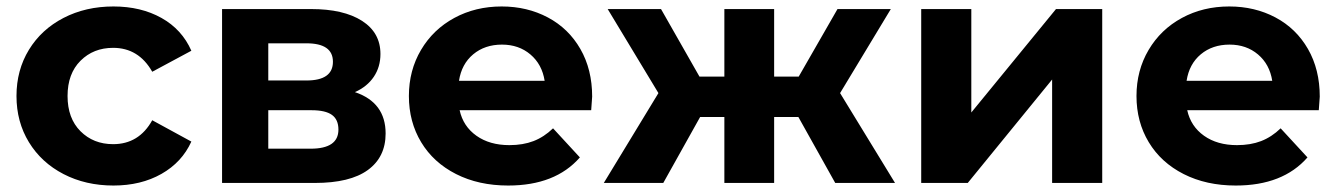

<svg xmlns="http://www.w3.org/2000/svg" viewBox="-20 -566 4148 594"><path d="M31 -269Q31 -349 69.5 -412Q108 -475 176.5 -510.5Q245 -546 331 -546Q416 -546 479.5 -510.5Q543 -475 572 -409L451 -344Q409 -418 330 -418Q269 -418 229 -378Q189 -338 189 -269Q189 -200 229 -160Q269 -120 330 -120Q410 -120 451 -194L572 -128Q543 -64 479.5 -28Q416 8 331 8Q245 8 176.5 -27.5Q108 -63 69.5 -126Q31 -189 31 -269Z M1173 -153Q1173 -80 1118 -40Q1063 0 954 0H667V-538H942Q1043 -538 1100 -501.5Q1157 -465 1157 -399Q1157 -359 1136.5 -328.5Q1116 -298 1078 -281Q1173 -249 1173 -153ZM810 -317H928Q1010 -317 1010 -375Q1010 -432 928 -432H810ZM1027 -165Q1027 -196 1007 -210.5Q987 -225 944 -225H810V-106H941Q1027 -106 1027 -165Z M1809 -225H1402Q1413 -175 1454 -146Q1495 -117 1556 -117Q1598 -117 1630.5 -129.5Q1663 -142 1691 -169L1774 -79Q1698 8 1552 8Q1461 8 1391 -27.5Q1321 -63 1283 -126Q1245 -189 1245 -269Q1245 -348 1282.5 -411.5Q1320 -475 1385.5 -510.5Q1451 -546 1532 -546Q1611 -546 1675 -512Q1739 -478 1775.5 -414.5Q1812 -351 1812 -267Q1812 -264 1809 -225ZM1400 -316H1665Q1657 -367 1621 -397.5Q1585 -428 1533 -428Q1480 -428 1444 -398Q1408 -368 1400 -316Z M2450 -204H2375V0H2221V-204H2146L2032 0H1848L2017 -278L1860 -538H2025L2144 -329H2221V-538H2375V-329H2451L2571 -538H2736L2579 -278L2749 0H2564Z M2830 -538H2985V-218L3247 -538H3390V0H3235V-320L2974 0H2830Z M4060 -225H3653Q3664 -175 3705 -146Q3746 -117 3807 -117Q3849 -117 3881.5 -129.5Q3914 -142 3942 -169L4025 -79Q3949 8 3803 8Q3712 8 3642 -27.5Q3572 -63 3534 -126Q3496 -189 3496 -269Q3496 -348 3533.5 -411.5Q3571 -475 3636.5 -510.5Q3702 -546 3783 -546Q3862 -546 3926 -512Q3990 -478 4026.5 -414.5Q4063 -351 4063 -267Q4063 -264 4060 -225ZM3651 -316H3916Q3908 -367 3872 -397.5Q3836 -428 3784 -428Q3731 -428 3695 -398Q3659 -368 3651 -316Z"/></svg>

Font: Montserrat-Bold
Style: Bold
Weight: 700
Version: Version 7.200